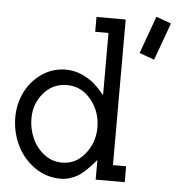

<svg xmlns="http://www.w3.org/2000/svg" viewBox="-54 -804 794 864"><g transform="rotate(5 343.5 -372.0)"><path d="M617.7 -753.9 685.5 -729.5 624 -560.5 556.6 -585ZM24.4 -249Q24.4 -308.6 50.3 -361.6Q76.2 -414.6 124.8 -448Q173.3 -481.4 232.9 -481.4Q271 -481.4 305.4 -466.1Q339.8 -450.7 362.3 -430.9Q384.8 -411.1 409.2 -381.8V-662.6H349.1V-729.5H481V-71.8H540.5V0H409.2V-88.9Q393.1 -70.3 384.8 -61Q376.5 -51.8 359.1 -35.6Q341.8 -19.5 327.6 -11.5Q313.5 -3.4 293.2 3.2Q272.9 9.8 252 9.8Q186.5 9.8 133.8 -27.1Q81.1 -64 52.7 -123Q24.4 -182.1 24.4 -249ZM251.5 -63Q313.5 -63 355 -114.5Q396.5 -166 396.5 -234.4Q396.5 -305.7 353 -359.1Q309.6 -412.6 243.7 -412.6Q180.2 -412.6 138.7 -364.3Q97.2 -315.9 97.2 -249.5Q97.2 -202.1 116.2 -159.7Q135.3 -117.2 171.1 -90.1Q207 -63 251.5 -63Z"/></g></svg>

Font: Eligible
Style: Regular
Weight: 500
Version: Version 1.1